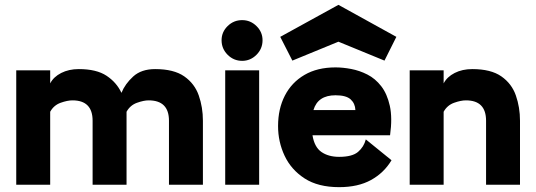

<svg xmlns="http://www.w3.org/2000/svg" viewBox="-20 -762 2212 792"><path d="M47 0V-472H187V-418Q201 -445 232.5 -461Q264 -477 305 -477Q378 -477 419.5 -449.5Q461 -422 481 -379Q496 -416 529.5 -446.5Q563 -477 620 -477Q697 -477 740 -447Q783 -417 800 -368Q817 -319 817 -264V0H677V-264Q677 -348 593 -348Q573 -348 545 -338Q517 -328 502 -301V0H362V-264Q362 -348 279 -348Q258 -348 230 -338Q202 -328 187 -301V0Z M909 0V-472H1049V0ZM979 -511Q944 -511 919 -536Q894 -561 894 -596Q894 -630 919 -654.5Q944 -679 979 -679Q1013 -679 1038 -654.5Q1063 -630 1063 -596Q1063 -561 1038 -536Q1013 -511 979 -511Z M1595 -101Q1564 -49 1510.5 -19.5Q1457 10 1379 10Q1292 10 1236.5 -26Q1181 -62 1154 -119.5Q1127 -177 1127 -242Q1127 -313 1155 -367.5Q1183 -422 1236 -453Q1289 -484 1364 -484Q1394 -484 1428.5 -477.5Q1463 -471 1495.5 -454.5Q1528 -438 1552.5 -406.5Q1577 -375 1588 -325.5Q1599 -276 1589 -204H1269Q1277 -155 1306 -135Q1335 -115 1379 -115Q1433 -115 1457 -135.5Q1481 -156 1489 -187ZM1364 -369Q1291 -369 1273 -308H1446Q1445 -335 1426.5 -352Q1408 -369 1364 -369ZM1376 -742 1615 -610 1566 -512 1376 -590 1186 -512 1136 -610Z M1670 0V-472H1810V-418Q1824 -445 1855.5 -461Q1887 -477 1928 -477Q2005 -477 2048 -447Q2091 -417 2108 -368Q2125 -319 2125 -264V0H1985V-264Q1985 -348 1902 -348Q1881 -348 1853 -338Q1825 -328 1810 -301V0Z"/></svg>

Font: Lil Grotesk Black
Style: Regular
Weight: 900
Designer: Bastien Sozeau
Foundry: NBR — Bastien Sozeau
Version: Version 3.003; ttfautohint (v1.8.4.7-5d5b);gftools[0.9.33]